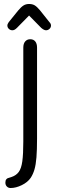

<svg xmlns="http://www.w3.org/2000/svg" viewBox="-20 -802 291 964"><path d="M166 -563Q166 -583 157 -594Q148 -605 132 -605Q116 -605 106.5 -594Q97 -583 97 -563V-91Q97 -28 92 8Q87 44 74 61.5Q61 79 37 87Q24 91 19.5 92.5Q15 94 12 98Q7 103 7 115Q7 127 14.5 134.5Q22 142 33 142Q60 142 89.5 127.5Q119 113 134 91Q146 73 153 49Q160 25 163 -12Q166 -49 166 -106ZM126 -724 187 -662Q201 -650 211 -650Q221 -650 228.5 -657Q236 -664 236 -674Q236 -683 228 -691L181 -750Q166 -768 154.5 -775Q143 -782 126 -782Q110 -782 98 -774.5Q86 -767 71 -749L24 -691Q17 -681 17 -674Q17 -664 24.5 -657Q32 -650 42 -650Q48 -650 53.5 -653Q59 -656 65 -662Z"/></svg>

Font: Beiruti
Style: Regular
Weight: 400
Designer: Arlette Boutros
Foundry: Boutros
Version: Version 1.41